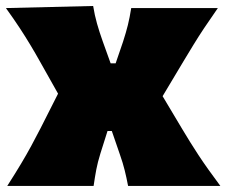

<svg xmlns="http://www.w3.org/2000/svg" viewBox="-20 -613 747 633"><path d="M3.9 0Q30.8 -42 49.3 -73Q67.9 -104 82.8 -131.6Q97.7 -159.2 113.8 -190.4L171.4 -304.2L112.3 -409.2Q95.7 -439 79.8 -465.3Q64 -491.7 44.9 -520.8Q25.9 -549.8 -0.5 -586.4L287.1 -593.3Q292 -563 299.8 -535.4Q307.6 -507.8 318.4 -477.5L344.7 -404.3H361.3L385.7 -475.6Q395.5 -505.9 401.6 -530.5Q407.7 -555.2 412.6 -586.4H698.2Q671.4 -547.9 652.8 -520Q634.3 -492.2 618.9 -467Q603.5 -441.9 585 -411.1L516.1 -295.9L581.1 -187Q606.9 -143.6 634.3 -101.8Q661.6 -60.1 706.5 0H402.3Q397 -27.8 391.1 -51.5Q385.3 -75.2 375.5 -103L348.6 -181.2H334.5L311 -106.9Q301.8 -77.1 297.4 -53.7Q293 -30.3 288.6 0Z"/></svg>

Font: Pinar-DS3-FD Black
Style: Regular
Weight: 900
Designer: Amin Abedi
Version: Version 3.000